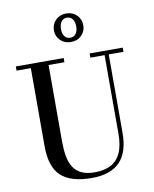

<svg xmlns="http://www.w3.org/2000/svg" viewBox="-107 -1100 955 1193"><g transform="rotate(-10 370.0 -503.0)"><path d="M703.5 -750V-723.5H610.5V-230Q610.5 -106.5 552.2 -46Q494 14.5 374.5 14.5Q242 14.5 180.5 -43Q119 -100.5 119 -230V-723.5H29V-750H331V-723.5H231V-240Q231 -190.5 238 -149.5Q245 -108.5 263.2 -79Q281.5 -49.5 314.5 -33.2Q347.5 -17 400 -17Q458 -17 499.2 -38Q540.5 -59 562.5 -105.8Q584.5 -152.5 584.5 -230V-723.5H494.5V-750ZM393.5 -840Q353.5 -840 327.2 -865.8Q301 -891.5 301 -929.5Q301 -968 327.2 -994Q353.5 -1020 393.5 -1020Q434 -1020 460.2 -994Q486.5 -968 486.5 -929.5Q486.5 -891.5 460.2 -865.8Q434 -840 393.5 -840ZM393.5 -867Q409 -867 419.8 -874.8Q430.5 -882.5 436.2 -896.5Q442 -910.5 442 -929.5Q442 -949 436.2 -963.2Q430.5 -977.5 419.8 -985.5Q409 -993.5 393.5 -993.5Q378 -993.5 367.5 -985.5Q357 -977.5 351.2 -963.2Q345.5 -949 345.5 -929.5Q345.5 -910.5 351.2 -896.5Q357 -882.5 367.5 -874.8Q378 -867 393.5 -867Z"/></g></svg>

Font: Bodoni Moda SC 9pt Medium
Style: Regular
Weight: 500
Designer: Owen Earl
Foundry: indestructible type
Version: Version 2.005